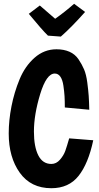

<svg xmlns="http://www.w3.org/2000/svg" viewBox="-20 -963 522 1013"><path d="M451 -384 322 -396Q322 -432 320.5 -456Q319 -480 314.5 -511Q310 -542 298.5 -558.5Q287 -575 269 -575Q225 -575 192 -466.5Q159 -358 159 -269Q159 -189 182 -143.5Q205 -98 251 -98Q277 -98 296.5 -120.5Q316 -143 324.5 -167Q333 -191 345 -233L472 -223Q446 -100 394.5 -35Q343 30 251 30Q143 30 84.5 -51.5Q26 -133 26 -259Q26 -328 40.5 -402Q55 -476 83.5 -545Q112 -614 162.5 -658.5Q213 -703 278 -703Q317 -703 346.5 -690Q376 -677 394 -650.5Q412 -624 423.5 -597Q435 -570 440.5 -528Q446 -486 448 -457Q450 -428 451 -384ZM301 -770 233 -775Q202 -805 132 -890L190 -934Q242 -888 271 -864Q321 -899 371 -943L429 -900Q357 -819 301 -770Z"/></svg>

Font: Boogaloo
Style: Regular
Weight: 400
Designer: John Vargas Beltran
Foundry: John Vargas Beltran
Version: Version 1.001